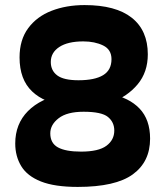

<svg xmlns="http://www.w3.org/2000/svg" viewBox="-20 -725 651 756"><path d="M313 -705Q436 -705 499 -655Q562 -605 562 -511Q562 -441 522 -393Q482 -345 417 -321L413 -355Q488 -341 529.5 -297.5Q571 -254 571 -179Q571 -88 503 -38.5Q435 11 286 11Q195 11 141 -10.5Q87 -32 63.5 -71Q40 -110 40 -160Q40 -237 90 -287.5Q140 -338 232 -356L235 -314Q156 -318 106.5 -365Q57 -412 57 -499Q57 -568 91 -614Q125 -660 183 -682.5Q241 -705 313 -705ZM419 -492Q419 -530 386 -546Q353 -562 308 -562Q247 -562 213.5 -540Q180 -518 180 -481Q180 -447 205.5 -428Q231 -409 289 -409Q353 -409 386 -429Q419 -449 419 -492ZM309 -285Q244 -285 211 -259.5Q178 -234 178 -200Q178 -161 208.5 -144.5Q239 -128 299 -128Q368 -128 399 -151Q430 -174 430 -211Q430 -244 405 -264.5Q380 -285 309 -285Z"/></svg>

Font: DynaPuff
Style: Regular
Weight: 400
Designer: Toshi Omagari, Jennifer Daniel
Foundry: Google Fonts
Version: Version 2.000